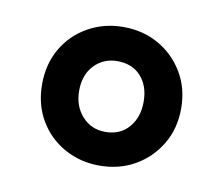

<svg xmlns="http://www.w3.org/2000/svg" viewBox="-45 -739 456 393"><g transform="rotate(10 182.5 -542.0)"><path d="M183 -398Q143 -398 110 -416.5Q77 -435 58 -467.5Q39 -500 39 -542Q39 -584 58 -616.5Q77 -649 110 -667.5Q143 -686 183 -686Q224 -686 256.5 -667.5Q289 -649 308.5 -616.5Q328 -584 328 -542Q328 -500 308.5 -467.5Q289 -435 256.5 -416.5Q224 -398 183 -398ZM183 -468Q214 -468 232 -489Q250 -510 250 -542Q250 -575 232 -595Q214 -615 183 -615Q154 -615 135 -595Q116 -575 116 -542Q116 -510 135 -489Q154 -468 183 -468Z"/></g></svg>

Font: Source Sans 3 ExtraLight
Style: Bold
Weight: 700
Version: Version 3.052;hotconv 1.1.0;makeotfexe 2.6.0